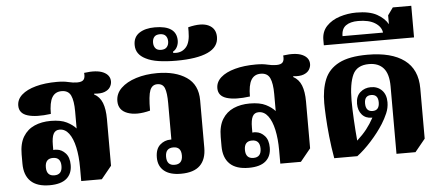

<svg xmlns="http://www.w3.org/2000/svg" viewBox="-53 -942 2467 1077"><g transform="rotate(-5 1180.0 -403.5)"><path d="M186 12Q115 12 79.5 -22.5Q44 -57 44 -122V-174Q44 -236 67.5 -274Q91 -312 131 -329.5Q171 -347 222 -347Q279 -347 312.5 -330Q346 -313 364 -292V-388Q364 -448 350 -478Q336 -508 298 -508Q262 -508 244.5 -479Q227 -450 227 -386Q144 -375 96.5 -389.5Q49 -404 49 -448Q49 -483 77.5 -508.5Q106 -534 157.5 -548Q209 -562 276 -562Q315 -562 340.5 -555.5Q366 -549 390 -549Q417 -549 426.5 -561Q436 -573 433 -599Q504 -609 541.5 -591.5Q579 -574 579 -538Q579 -522 569.5 -506.5Q560 -491 538 -482.5Q516 -474 479 -478L478 -474Q510 -457 524 -421.5Q538 -386 538 -330V-67L480 4H364V-71Q364 -136 353 -186.5Q342 -237 320.5 -265.5Q299 -294 268 -294Q244 -294 233.5 -274Q223 -254 223 -211V-183Q232 -185 244 -183Q271 -180 292 -157Q313 -134 313 -91Q313 -42 281.5 -15Q250 12 186 12ZM217 -41Q261 -41 261 -90Q261 -139 217 -139Q173 -139 173 -90Q173 -41 217 -41Z M925 12Q863 12 830.5 -15Q798 -42 798 -90Q798 -138 823.5 -161Q849 -184 883 -184Q886 -184 888 -184V-389Q888 -447 877.5 -473.5Q867 -500 836 -500Q807 -500 795 -470Q783 -440 783 -356Q706 -336 655.5 -354.5Q605 -373 605 -425Q605 -467 636.5 -497.5Q668 -528 721.5 -545Q775 -562 841 -562Q943 -562 1005.5 -519.5Q1068 -477 1068 -389V-122Q1068 -57 1033 -22.5Q998 12 925 12ZM894 -41Q939 -41 939 -90Q939 -139 895 -139Q850 -139 850 -90Q850 -41 894 -41Z M954 -622Q900 -622 856 -628.5Q812 -635 782 -651Q756 -664 742.5 -683.5Q729 -703 729 -730Q729 -775 762.5 -797Q796 -819 850 -819Q972 -819 972 -734Q972 -716 964 -699.5Q956 -683 940 -674V-668Q945 -666 957 -666Q992 -666 1014.5 -692.5Q1037 -719 1037 -780V-803Q1112 -822 1152.5 -802.5Q1193 -783 1193 -735Q1193 -678 1132 -650Q1071 -622 954 -622ZM875 -690Q897 -690 907.5 -702.5Q918 -715 918 -734Q918 -754 907.5 -766Q897 -778 875 -778Q853 -778 843 -766Q833 -754 833 -734Q833 -715 843 -702.5Q853 -690 875 -690Z M1307 12Q1236 12 1200.5 -22.5Q1165 -57 1165 -122V-174Q1165 -236 1188.5 -274Q1212 -312 1252 -329.5Q1292 -347 1343 -347Q1400 -347 1433.5 -330Q1467 -313 1485 -292V-388Q1485 -448 1471 -478Q1457 -508 1419 -508Q1383 -508 1365.5 -479Q1348 -450 1348 -386Q1265 -375 1217.5 -389.5Q1170 -404 1170 -448Q1170 -483 1198.5 -508.5Q1227 -534 1278.5 -548Q1330 -562 1397 -562Q1436 -562 1461.5 -555.5Q1487 -549 1511 -549Q1538 -549 1547.5 -561Q1557 -573 1554 -599Q1625 -609 1662.5 -591.5Q1700 -574 1700 -538Q1700 -522 1690.5 -506.5Q1681 -491 1659 -482.5Q1637 -474 1600 -478L1599 -474Q1631 -457 1645 -421.5Q1659 -386 1659 -330V-67L1601 4H1485V-71Q1485 -136 1474 -186.5Q1463 -237 1441.5 -265.5Q1420 -294 1389 -294Q1365 -294 1354.5 -274Q1344 -254 1344 -211V-183Q1353 -185 1365 -183Q1392 -180 1413 -157Q1434 -134 1434 -91Q1434 -42 1402.5 -15Q1371 12 1307 12ZM1338 -41Q1382 -41 1382 -90Q1382 -139 1338 -139Q1294 -139 1294 -90Q1294 -41 1338 -41Z M2139 6V-374Q2139 -444 2110.5 -476.5Q2082 -509 2029 -509Q1961 -509 1937.5 -459Q1914 -409 1914 -314Q1914 -266 1917.5 -203.5Q1921 -141 1926 -87Q1959 -117 1981 -145Q2003 -173 2022 -208H2019Q1984 -208 1963.5 -231.5Q1943 -255 1943 -293Q1943 -335 1968 -357Q1993 -379 2028 -379Q2066 -379 2090 -354.5Q2114 -330 2114 -287Q2114 -255 2101 -225Q2088 -195 2071 -168Q2042 -122 2000 -75.5Q1958 -29 1919 0H1789Q1778 -62 1771.5 -124Q1765 -186 1762.5 -236Q1760 -286 1760 -312Q1760 -390 1783 -446Q1806 -502 1864 -532Q1922 -562 2025 -562Q2160 -562 2232 -508.5Q2304 -455 2304 -348V-65L2246 6ZM2027 -245Q2065 -245 2065 -291Q2065 -335 2026 -335Q1988 -335 1988 -291Q1988 -245 2027 -245Z M1786 -636V-666Q1786 -713 1815 -743.5Q1844 -774 1889.5 -788.5Q1935 -803 1983 -803Q2057 -803 2099 -779.5Q2141 -756 2160 -722V-772L2190 -814H2294V-636ZM1895 -678H2123Q2119 -711 2084.5 -733Q2050 -755 1989 -755Q1945 -755 1920 -737Q1895 -719 1895 -678Z"/></g></svg>

Font: Noto Serif Thai SemiCondensed Black
Style: Regular
Weight: 900
Width: 4
Designer: Monotype Design Team
Foundry: Monotype Imaging Inc.
Version: Version 2.002; ttfautohint (v1.8.4.7-5d5b)